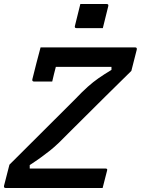

<svg xmlns="http://www.w3.org/2000/svg" viewBox="-30 -936 702 956"><path d="M370 -916H501Q512 -916 509 -905L482 -796H351Q340 -796 343 -807ZM481 0H-2Q-12 0 -10 -11L17 -116Q92 -191 170.5 -269Q249 -347 342 -440Q380 -480 407 -504Q434 -528 460.5 -546.5Q487 -565 525 -588V-603H248Q243 -585 238.5 -566Q234 -547 230 -530H140Q129 -530 131 -541Q139 -575 151 -620.5Q163 -666 172 -700H643Q653 -700 651 -689L624 -583Q565 -525 492.5 -453.5Q420 -382 322 -284Q289 -250 264.5 -226.5Q240 -203 218.5 -186Q197 -169 173.5 -152Q150 -135 118 -114V-97H495Q507 -97 503 -86Q497 -63 492 -43Q487 -23 481 0Z"/></svg>

Font: Recursive Mn Lnr St Med
Style: Italic
Weight: 500
Italic angle: -15°
Monospace: yes
Version: Version 1.079;hotconv 1.0.112;makeotfexe 2.5.65598; ttfautoh